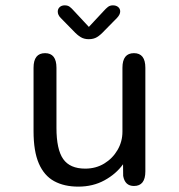

<svg xmlns="http://www.w3.org/2000/svg" viewBox="-20 -677 659 708"><path d="M146.2 -481Q188.2 -481 188.2 -427V-205.7Q188.2 -126 213 -90.6Q237.8 -55.2 294.2 -55.2Q333.5 -55.2 364.4 -74Q395.3 -92.8 413.4 -123.9Q431.5 -155 431.5 -191.3V-427Q431.5 -481 474 -481Q516 -481 516 -427V-45Q516 8.8 474 8.8Q440.7 8.8 434.2 -28.3L433.7 -71.3Q407.8 -35.3 365.3 -12.1Q322.8 11.2 268.8 11.2Q216.7 11.2 179.7 -9Q142.7 -29.2 123.2 -74.2Q103.7 -119.2 103.7 -193.3V-427Q103.7 -481 146.2 -481ZM411.2 -610.7 364.3 -563Q350 -547.5 337.5 -540Q325 -532.5 307.3 -532.5Q290.2 -532.5 277.6 -540.1Q265 -547.7 250.8 -563L204 -610.7Q193 -621.8 193 -634.2Q193 -644.3 200.1 -650.8Q207.2 -657.3 218.8 -657.3Q229.8 -657.3 237.1 -651.9Q244.3 -646.5 253.2 -636.3L307.7 -577.8L362 -636Q370.7 -645.8 378.2 -651.6Q385.7 -657.3 396.3 -657.3Q408.3 -657.3 415.8 -651Q423.2 -644.7 423.2 -634.8Q423.2 -623.2 411.2 -610.7Z"/></svg>

Font: Sono ExtraLight
Style: Regular
Weight: 200
Designer: Tyler Finck
Foundry: Tyler Finck
Version: Version 2.112